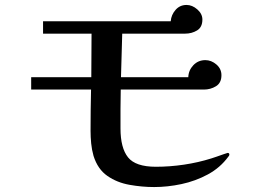

<svg xmlns="http://www.w3.org/2000/svg" viewBox="-20 -737 1040 776"><path d="M907 -112Q907 -108 903 -104Q870 -59 820 -32Q770 -5 713.5 7Q657 19 603 19Q554 19 503.5 10Q453 1 414 -26Q375 -53 358 -107Q351 -132 348.5 -157.5Q346 -183 346 -208Q346 -249 346.5 -291Q347 -333 348 -375H106V-425H349L350 -601H154V-651H670Q672 -677 689.5 -697Q707 -717 734 -717Q757 -717 777.5 -699Q798 -681 798 -658Q798 -627 776.5 -614Q755 -601 728 -601H474L469 -425H741Q742 -453 761.5 -473.5Q781 -494 810 -494Q834 -494 854.5 -476.5Q875 -459 875 -433Q875 -402 853 -388.5Q831 -375 804 -375H468Q467 -336 467 -296.5Q467 -257 467 -218Q467 -139 497.5 -101Q528 -63 610 -63Q666 -63 723.5 -71.5Q781 -80 835 -97Q839 -98 854.5 -103.5Q870 -109 884.5 -114Q899 -119 900 -119Q907 -119 907 -112Z"/></svg>

Font: Kaisei Opti
Style: Bold
Weight: 700
Designer: Font-Kai, 金井和夫
Foundry: KAZUO KANAI
Version: Version 5.003